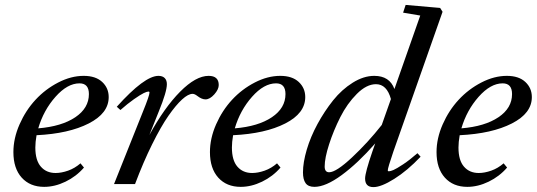

<svg xmlns="http://www.w3.org/2000/svg" viewBox="-20 -745 2172 777"><path d="M158.7 11.2Q101.6 11.2 67.9 -26.1Q34.2 -63.5 34.2 -129.4Q34.2 -185.1 59.1 -241.7Q84 -298.3 123.8 -341.3Q163.6 -384.3 215.6 -411.1Q267.6 -438 318.8 -438Q367.2 -438 393.6 -413.3Q419.9 -388.7 419.9 -352.1Q419.9 -286.6 339.1 -245.4Q258.3 -204.1 127.9 -197.8Q123 -169.9 123 -147.9Q123 -96.2 145.3 -70.6Q167.5 -44.9 205.1 -44.9Q228.5 -44.9 255.6 -54.4Q282.7 -64 305.7 -84L319.8 -66.9Q288.6 -30.8 245.1 -9.8Q201.7 11.2 158.7 11.2ZM301.8 -407.7Q252.9 -407.7 204.6 -353.3Q156.2 -298.8 134.8 -225.6Q229.5 -233.4 284.7 -270.5Q339.8 -307.6 339.8 -364.3Q339.8 -407.7 301.8 -407.7Z M441.4 0 558.6 -293.5Q585 -358.4 585 -370.6Q585 -374.5 580.6 -374.5Q574.7 -374.5 561.5 -368.2Q548.3 -361.8 522.5 -343.8Q496.6 -325.7 467.3 -299.8L452.6 -313Q564.9 -438 621.1 -438Q637.7 -438 646.5 -429.2Q655.3 -420.4 655.3 -404.3Q655.3 -374 623 -294.9L584.5 -198.7Q645.5 -310.1 709 -374Q772.5 -438 824.2 -438Q865.2 -438 865.2 -400.9Q865.2 -383.3 847.2 -363Q829.1 -342.8 811.5 -342.8Q796.4 -342.8 778.3 -356.9Q767.6 -365.2 759.3 -365.2Q741.7 -365.2 716.8 -342.5Q691.9 -319.8 661.6 -276.4Q631.3 -232.9 595.7 -161.1Q560.1 -89.4 526.4 0Z M954.1 11.2Q897 11.2 863.3 -26.1Q829.6 -63.5 829.6 -129.4Q829.6 -185.1 854.5 -241.7Q879.4 -298.3 919.2 -341.3Q959 -384.3 1011 -411.1Q1063 -438 1114.3 -438Q1162.6 -438 1189 -413.3Q1215.3 -388.7 1215.3 -352.1Q1215.3 -286.6 1134.5 -245.4Q1053.7 -204.1 923.3 -197.8Q918.5 -169.9 918.5 -147.9Q918.5 -96.2 940.7 -70.6Q962.9 -44.9 1000.5 -44.9Q1023.9 -44.9 1051 -54.4Q1078.1 -64 1101.1 -84L1115.2 -66.9Q1084 -30.8 1040.5 -9.8Q997.1 11.2 954.1 11.2ZM1097.2 -407.7Q1048.3 -407.7 1000 -353.3Q951.7 -298.8 930.2 -225.6Q1024.9 -233.4 1080.1 -270.5Q1135.3 -307.6 1135.3 -364.3Q1135.3 -407.7 1097.2 -407.7Z M1252.4 11.2Q1227.5 11.2 1216.8 -3.7Q1206.1 -18.6 1206.1 -47.4Q1206.1 -87.4 1221.4 -139.4Q1236.8 -191.4 1264.9 -243.2Q1293 -294.9 1328.1 -338.9Q1363.3 -382.8 1407.5 -410.4Q1451.7 -438 1494.6 -438Q1556.6 -438 1576.2 -384.8L1680.7 -682.1L1611.3 -693.8L1621.6 -725.1L1761.2 -712.9L1771 -697.3L1571.8 -131.3Q1549.3 -65.4 1549.3 -55.7Q1549.3 -51.8 1553.7 -51.8Q1560.1 -51.8 1572.5 -57.1Q1585 -62.5 1611.6 -80.1Q1638.2 -97.7 1669.4 -125L1682.1 -110.8Q1628.4 -54.2 1575.4 -21Q1522.5 12.2 1491.2 12.2Q1457.5 12.2 1457.5 -22.5Q1457.5 -46.4 1487.3 -132.8L1498.5 -164.6Q1428.2 -84.5 1363 -36.6Q1297.9 11.2 1252.4 11.2ZM1293.9 -71.3Q1293.9 -47.9 1312 -47.9Q1340.3 -47.9 1404.3 -107.7Q1468.3 -167.5 1524.9 -239.3L1562 -344.2Q1545.4 -404.3 1501.5 -404.3Q1463.4 -404.3 1424.1 -365Q1384.8 -325.7 1357.2 -271Q1329.6 -216.3 1311.8 -160.9Q1293.9 -105.5 1293.9 -71.3Z M1871.1 11.2Q1814 11.2 1780.3 -26.1Q1746.6 -63.5 1746.6 -129.4Q1746.6 -185.1 1771.5 -241.7Q1796.4 -298.3 1836.2 -341.3Q1876 -384.3 1928 -411.1Q1980 -438 2031.2 -438Q2079.6 -438 2106 -413.3Q2132.3 -388.7 2132.3 -352.1Q2132.3 -286.6 2051.5 -245.4Q1970.7 -204.1 1840.3 -197.8Q1835.4 -169.9 1835.4 -147.9Q1835.4 -96.2 1857.7 -70.6Q1879.9 -44.9 1917.5 -44.9Q1940.9 -44.9 1968 -54.4Q1995.1 -64 2018.1 -84L2032.2 -66.9Q2001 -30.8 1957.5 -9.8Q1914.1 11.2 1871.1 11.2ZM2014.2 -407.7Q1965.3 -407.7 1917 -353.3Q1868.7 -298.8 1847.2 -225.6Q1941.9 -233.4 1997.1 -270.5Q2052.2 -307.6 2052.2 -364.3Q2052.2 -407.7 2014.2 -407.7Z"/></svg>

Font: Elstob 14pt Medium
Style: Italic
Weight: 500
Italic angle: -20°
Designer: Peter S. Baker
Version: Version 1.015